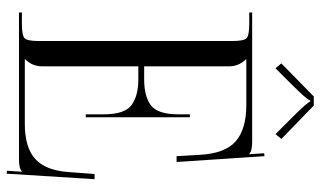

<svg xmlns="http://www.w3.org/2000/svg" viewBox="-218 -732 987 592"><g transform="rotate(90 276.0 -435.5)"><path d="M305 -909 408 -809 393 -791 344 -840Q293 -891 293 -898H289Q289 -890 239 -840L190 -791L175 -809L277 -909ZM341 -206H332V-261Q332 -326 303.5 -347Q275 -368 224 -368H184V-71Q184 -41 162 -19V-18H361Q434 -18 469.5 -50Q505 -82 510 -153L516 -233H532L515 38L506 37L509 -9H508Q499 0 471 0H18V-9H53Q89 -9 97.5 -17.5Q106 -26 106 -62V-657Q106 -693 97.5 -701.5Q89 -710 53 -710H18V-719H417Q445 -719 454 -710H455L452 -756L461 -757L479 -486H461L457 -556Q453 -635 415.5 -668Q378 -701 303 -701H162V-700Q184 -678 184 -648V-386H224Q276 -386 304 -406.5Q332 -427 332 -492V-527H341Z"/></g></svg>

Font: FoglihtenNo06
Style: Regular
Weight: 500
Designer: gluk (gluksza@wp.pl)
Foundry: gluk (gluksza@wp.pl)
Version: Version 0.76